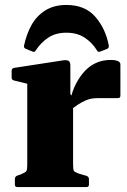

<svg xmlns="http://www.w3.org/2000/svg" viewBox="-20 -755 511 775"><path d="M248 -735Q323 -735 364.5 -687.5Q406 -640 419 -572Q421 -562 413 -558L385 -547Q375 -543 371 -552Q353 -582 322.5 -602.5Q292 -623 248 -623Q204 -623 174 -602.5Q144 -582 124 -551Q120 -543 111 -547L84 -558Q75 -562 77 -571Q87 -618 107.5 -654.5Q128 -691 163 -713Q198 -735 248 -735ZM90 0V-310H275V0ZM466 -369Q466 -359 456 -359H382Q365 -359 353 -357.5Q341 -356 329 -351Q310 -343 292.5 -331.5Q275 -320 262 -307L263 -349Q271 -387 287 -417.5Q303 -448 323.5 -469.5Q344 -491 370 -502Q396 -513 425 -513Q466 -513 466 -495ZM50 0Q40 0 40 -10V-32Q40 -42 49 -46L64 -51Q83 -59 86.5 -64.5Q90 -70 90 -88V-180H275V-91Q275 -70 278.5 -65Q282 -60 299 -54L330 -45Q339 -41 339 -32V-10Q339 0 329 0ZM90 -310V-462L110 -412L37 -430Q27 -432 27 -442V-469Q27 -479 37 -481L232 -511Q249 -514 256.5 -509.5Q264 -505 264 -491V-375L275 -359V-310Z"/></svg>

Font: Hahmlet ExtraBold
Style: Regular
Weight: 800
Designer: Minjoo Ham & Mark Frömberg
Foundry: hypertype
Version: Version 1.002